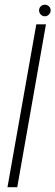

<svg xmlns="http://www.w3.org/2000/svg" viewBox="-20 -776 230 796"><path d="M11 0H51.5L170.5 -675H130.5ZM165.5 -708.5Q176 -708.5 183 -716Q190 -723.5 190 -733Q190 -743 182.8 -749.8Q175.5 -756.5 166 -756.5Q156 -756.5 149 -749.8Q142 -743 142 -733Q142 -723 149 -715.8Q156 -708.5 165.5 -708.5Z"/></svg>

Font: Anybody SemiCondensed ExtraLight
Style: Italic
Weight: 250
Width: 4
Italic angle: -10°
Version: Version 1.113;gftools[0.9.25]